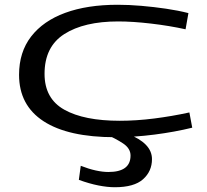

<svg xmlns="http://www.w3.org/2000/svg" viewBox="-20 -566 868 806"><path d="M60 -252Q60 -347 110.5 -412.5Q161 -478 253.5 -512Q346 -546 474 -546Q521 -546 573.5 -541.5Q626 -537 677 -529.5Q728 -522 771 -511L759 -443Q691 -458 614 -467Q537 -476 476 -476Q333 -476 250 -423Q167 -370 167 -256Q167 -152 250 -105.5Q333 -59 483 -59Q552 -59 627 -68.5Q702 -78 775 -94L787 -30Q714 -12 628.5 -1Q543 10 463 10Q266 10 163 -57Q60 -124 60 -252ZM319 130Q352 143 381.5 149.5Q411 156 435 156Q528 156 528 87Q528 57 496.5 36Q465 15 422 -3H518Q566 15 592 41.5Q618 68 618 102Q618 153 580.5 186.5Q543 220 462 220Q431 220 393 212.5Q355 205 311 189Z"/></svg>

Font: Georama ExtraExtended
Style: Regular
Weight: 400
Width: 8
Designer: Jean-Baptiste Levee
Foundry: Production Type
Version: Version 1.000